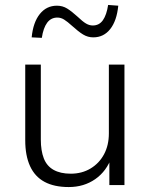

<svg xmlns="http://www.w3.org/2000/svg" viewBox="-20 -748 607 776"><path d="M258 8Q199 8 160 -13Q121 -34 101.5 -76.5Q82 -119 82 -181V-487H145V-184Q145 -139 157 -108Q169 -77 196.5 -61.5Q224 -46 266 -46Q311 -46 346 -67Q381 -88 400.5 -124.5Q420 -161 420 -209V-487H483V0H422V-115H432Q411 -56 365 -24Q319 8 258 8ZM149 -595 108 -597Q114 -658 141 -691.5Q168 -725 210 -725Q233 -725 251.5 -713.5Q270 -702 293 -681Q314 -661 327.5 -653Q341 -645 355 -645Q381 -645 396 -666.5Q411 -688 417 -728L458 -725Q452 -664 425.5 -630.5Q399 -597 357 -597Q335 -597 316 -608.5Q297 -620 273 -642Q252 -661 239 -669Q226 -677 212 -677Q186 -677 170.5 -656Q155 -635 149 -595Z"/></svg>

Font: Nunito Sans 11pt Light
Style: Regular
Weight: 300
Version: Version 3.101;gftools[0.9.27]